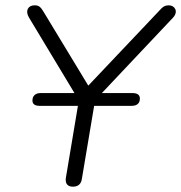

<svg xmlns="http://www.w3.org/2000/svg" viewBox="-20 -696 681 722"><path d="M254 6C273 6 285 -3 288 -24L334 -298H476C495 -298 506 -308 506 -325C506 -339 497 -346 478 -346H363L631 -630C652 -653 637 -676 615 -676C601 -676 592 -671 581 -658L312 -374L143 -653C133 -669 127 -676 110 -676C85 -676 74 -655 89 -630L260 -346H132C114 -346 102 -336 102 -318C102 -304 112 -298 129 -298H273L228 -29C224 -7 233 6 254 6Z"/></svg>

Font: SN Pro Light
Style: Italic
Weight: 300
Italic angle: -8.99998°
Designer: Tobias Whetton
Foundry: Supernotes
Version: Version 1.001;Glyphs 3.2 (3249)